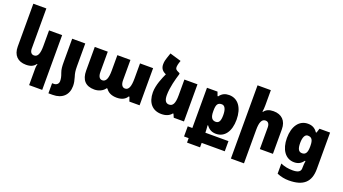

<svg xmlns="http://www.w3.org/2000/svg" viewBox="-71 -1487 4411 2468"><g transform="rotate(20 2134.5 -253.0)"><path d="M545 242V-507H366V-292C366 -190 345 -138 293 -138C256 -138 237 -166 237 -213V-760H59V-173C59 -57 124 10 237 10C301 10 341 -10 368 -48H375C370 -30 366 -11 366 7V242Z M682 -195C682 -129 685 -89 700 -49C718 -2 723 26 723 57C723 98 692 118 658 118H635V256H693C823 256 901 182 901 60C901 21 894 -13 881 -57C867 -100 861 -134 861 -195V-508H682Z M1171 9C1231 9 1289 -19 1316 -61H1327C1356 -17 1405 9 1478 9C1542 9 1592 -13 1619 -59H1629L1649 0H1789V-508H1610V-303C1610 -195 1590 -138 1538 -138C1500 -138 1479 -172 1479 -230V-508H1300V-297C1300 -194 1279 -138 1227 -138C1189 -138 1169 -172 1169 -230V-508H991V-184C991 -58 1051 9 1171 9Z M2131 -563 2116 -570C2074 -588 2067 -600 2067 -627C2067 -645 2073 -665 2078 -684L2089 -716L1934 -762L1910 -691C1901 -665 1893 -636 1893 -600C1893 -550 1914 -517 1959 -495L1970 -490C1942 -428 1892 -317 1892 -217C1892 -73 1967 10 2088 10C2152 10 2197 -10 2227 -48H2235L2256 0H2396V-508H2217V-292C2217 -183 2193 -138 2140 -138C2098 -138 2073 -168 2073 -243C2073 -350 2109 -476 2131 -547Z M2526 242H2704V181H3020V42H2704V36C2704 15 2702 -16 2698 -58H2706C2739 -11 2782 9 2835 9C2953 9 3024 -92 3024 -251C3024 -415 2949 -518 2828 -518C2776 -518 2734 -502 2699 -454H2690L2670 -508H2526V42H2463V181H2526ZM2779 -135C2728 -135 2705 -172 2705 -248V-261C2705 -344 2724 -374 2779 -374C2818 -374 2843 -333 2843 -249C2843 -168 2824 -135 2779 -135Z M3308 -760H3126V242H3305V-216C3305 -318 3327 -370 3379 -370C3415 -370 3434 -342 3434 -295V0H3613V-336C3613 -452 3546 -518 3435 -518C3373 -518 3335 -500 3308 -463H3301C3306 -492 3308 -525 3308 -554Z M3920 252C4120 252 4210 167 4210 -10V-508H4065L4046 -448H4037C4003 -499 3960 -518 3905 -518C3786 -518 3712 -413 3712 -253C3712 -99 3783 9 3904 9C3958 9 3997 -11 4029 -56H4038C4034 -28 4031 5 4031 33V45C4031 94 3992 113 3921 113C3863 113 3809 103 3757 80V219C3812 242 3865 252 3920 252ZM3961 -135C3913 -135 3894 -173 3894 -252C3894 -331 3918 -374 3955 -374C4008 -374 4031 -344 4031 -260V-247C4031 -159 4002 -135 3961 -135Z"/></g></svg>

Font: Noto Sans Armenian SemiCondensed Black
Style: Regular
Weight: 900
Width: 4
Designer: Monotype Design Team
Foundry: Monotype Imaging Inc.
Version: Version 2.008